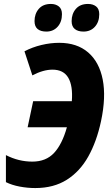

<svg xmlns="http://www.w3.org/2000/svg" viewBox="-20 -943 556 973"><path d="M159 10Q119 10 79.5 2.5Q40 -5 10 -20V-157Q74 -124 144 -124Q213 -124 254 -168Q295 -212 319 -298H120L148 -430H344Q350 -508 326 -549Q302 -590 246 -590Q199 -590 144 -561L104 -683Q144 -704 190 -715Q236 -726 280 -726Q370 -726 426.5 -677.5Q483 -629 500.5 -540Q518 -451 492 -329Q470 -226 427.5 -150Q385 -74 318.5 -32Q252 10 159 10ZM403 -783Q375 -783 359 -796Q343 -809 343 -836Q343 -873 364.5 -898Q386 -923 426 -923Q451 -923 467 -910.5Q483 -898 483 -871Q483 -832 461 -807.5Q439 -783 403 -783ZM215 -783Q186 -783 170.5 -796Q155 -809 155 -836Q155 -873 176.5 -898Q198 -923 238 -923Q262 -923 278 -910.5Q294 -898 294 -871Q294 -832 272 -807.5Q250 -783 215 -783Z"/></svg>

Font: Noto Sans Condensed ExtraBold
Style: Italic
Weight: 800
Width: 3
Italic angle: -12°
Designer: Monotype Design Team
Foundry: Monotype Imaging Inc.
Version: Version 2.013; ttfautohint (v1.8.4.7-5d5b)